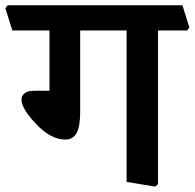

<svg xmlns="http://www.w3.org/2000/svg" viewBox="-46 -669 727 717"><path d="M635.3 -649.4 661.1 -566.4 652.8 -555.2H543.9V19L533.2 27.8L426.8 10.3V-555.2H253.4V-251Q253.4 -197.3 240.2 -172.6Q227.1 -147.9 197.8 -147.9Q143.6 -147.9 88.9 -205.8Q34.2 -263.7 34.2 -297.4Q34.2 -311 45.7 -320.6Q57.1 -330.1 82.5 -330.1H138.7V-555.2H0L-25.9 -638.2L-17.6 -649.4Z"/></svg>

Font: Sitara
Style: Bold
Weight: 700
Designer: Neelakash Kshetrimayum
Foundry: Neelakash Kshetrimayum
Version: Version 1.000;PS Version 1.000;PS 1.0;hotconv 1.;hotconv 1.0